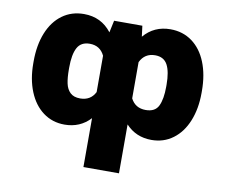

<svg xmlns="http://www.w3.org/2000/svg" viewBox="-80 -637 1112 935"><g transform="rotate(10 476.5 -170.0)"><path d="M388.7 -44.4Q338.4 9.8 261.7 9.8Q201.2 9.8 155.5 -24.2Q109.9 -58.1 85.2 -118.9Q60.5 -179.7 60.5 -257.8V-267.6Q60.5 -348.1 85.2 -409.2Q109.9 -470.2 155.8 -503.7Q201.7 -537.1 262.7 -537.1Q348.6 -537.1 399.4 -470.7L412.1 -530.3H551.8L558.6 -477.1Q609.4 -537.1 690.4 -537.1Q751.5 -537.1 797.4 -503.7Q843.3 -470.2 867.9 -409.2Q892.6 -348.1 892.6 -267.6V-257.8Q892.6 -179.7 867.9 -118.9Q843.3 -58.1 797.6 -24.2Q752 9.8 691.4 9.8Q614.7 9.8 564.5 -44.4V197.3H388.7ZM314.5 -128.9Q366.2 -128.9 388.7 -173.3V-353Q366.7 -399.4 315.4 -399.4Q272 -399.4 254.2 -366.2Q236.3 -333 236.3 -267.6V-257.8Q236.3 -217.8 242.2 -189.9Q248 -162.1 265.4 -145.5Q282.7 -128.9 314.5 -128.9ZM638.7 -399.4Q586.9 -399.4 564.5 -352.5V-173.3Q586.9 -128.9 638.7 -128.9Q685.1 -128.9 701.4 -162.6Q717.8 -196.3 717.8 -257.8V-267.6Q717.8 -332.5 699.7 -366Q681.6 -399.4 638.7 -399.4Z"/></g></svg>

Font: Pretendard GOV Black
Style: Regular
Weight: 900
Designer: Base glyphs from Inter by Rasmus Andersson; Hangeul glyphs from Noto Sans CJK(Source Han Sans) by Jang Soo-young and Kan
Foundry: Kil Hyung-jin
Version: Version 1.309